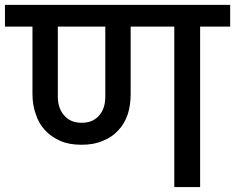

<svg xmlns="http://www.w3.org/2000/svg" viewBox="-44 -760 955 780"><path d="M288.1 -261.2Q333.5 -261.2 358.9 -291Q383.8 -318.8 383.8 -368.2V-651.9H190.9V-368.2Q190.9 -319.8 216.8 -291Q242.2 -261.2 288.1 -261.2ZM-23.9 -651.9V-740.2H891.1V-651.9H769V0H664.1V-651.9H486.8V-377.9Q486.8 -333 475.1 -295.9Q461.4 -256.3 437 -231Q411.6 -202.6 374 -188Q338.4 -171.9 287.1 -171.9Q235.8 -171.9 200.2 -188Q162.1 -205.1 138.2 -231.9Q113.3 -258.3 101.1 -296.9Q87.9 -334 87.9 -377.9V-651.9Z"/></svg>

Font: PoppinsZ Medium
Style: Regular
Weight: 500
Designer: Ninad Kale (Devanagari), Jonny Pinhorn (Latin)
Foundry: Indian Type Foundry
Version: Version 3.002;FEAKit 1.0